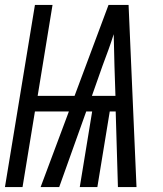

<svg xmlns="http://www.w3.org/2000/svg" viewBox="-37 -755 657 775"><path d="M-17 0 104 -735H175L115 -368H264L401 -735H482L514 0H439L430 -305H406L356 0H285L335 -305H311L202 0H127L241 -305H104L54 0ZM334 -368H429L425 -490Q424 -522 423.5 -553.5Q423 -585 422 -617Q412 -585 400.5 -553.5Q389 -522 377 -490Z"/></svg>

Font: Iosevka Extended
Style: Italic
Weight: 400
Width: 7
Italic angle: -9°
Monospace: yes
Designer: Belleve Invis
Foundry: Belleve Invis
Version: Version 32.5.0; ttfautohint (v1.8.4)